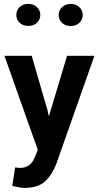

<svg xmlns="http://www.w3.org/2000/svg" viewBox="-20 -736 497 970"><path d="M56.6 109.9 81.1 112.3Q134.8 112.3 156.2 57.6L170.9 21L2.4 -454.1H140.1L220.2 -178.2L225.6 -151.9H228L318.8 -454.1H457L264.2 92.8Q252.9 120.6 240.5 140.6Q228 160.6 210 178.2Q172.9 213.4 105.5 213.4Q84.5 213.4 42 203.1ZM183.6 -660.2Q183.6 -636.7 166.7 -620.8Q149.9 -605 123.3 -605Q96.7 -605 79.6 -620.6Q62.5 -636.2 62.5 -660.4Q62.5 -684.6 79.3 -700.4Q96.2 -716.3 123 -716.3Q149.9 -716.3 166.7 -700Q183.6 -683.6 183.6 -660.2ZM380.9 -620.6Q363.8 -604.5 336.9 -604.5Q310.1 -604.5 293.2 -620.6Q276.4 -636.7 276.4 -660.2Q276.4 -683.6 293.7 -700Q311 -716.3 336.9 -716.3Q362.8 -716.3 380.4 -700.2Q397.9 -684.1 397.9 -660.4Q397.9 -636.7 380.9 -620.6Z"/></svg>

Font: Yantramanav
Style: Bold
Weight: 700
Version: Version 1.001;PS 1.0;hotconv 1.0.72;makeotf.lib2.5.5900; ttf